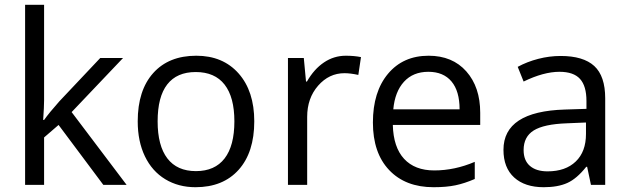

<svg xmlns="http://www.w3.org/2000/svg" viewBox="-20 -780 2654 810"><path d="M166 -273.9Q187 -303.7 230 -352.1L402.8 -535.2H499L282.2 -307.1L514.2 0H416L227.1 -252.9L166 -200.2V0H85.9V-759.8H166V-356.9Q166 -330.1 162.1 -273.9Z M1052.7 -268.1Q1052.7 -137.2 986.8 -63.7Q920.9 9.8 804.7 9.8Q732.9 9.8 677.2 -23.9Q621.6 -57.6 591.3 -120.6Q561 -183.6 561 -268.1Q561 -398.9 626.5 -471.9Q691.9 -544.9 808.1 -544.9Q920.4 -544.9 986.6 -470.2Q1052.7 -395.5 1052.7 -268.1ZM645 -268.1Q645 -165.5 686 -111.8Q727.1 -58.1 806.6 -58.1Q886.2 -58.1 927.5 -111.6Q968.8 -165 968.8 -268.1Q968.8 -370.1 927.5 -423.1Q886.2 -476.1 805.7 -476.1Q726.1 -476.1 685.5 -423.8Q645 -371.6 645 -268.1Z M1439 -544.9Q1474.6 -544.9 1502.9 -539.1L1491.7 -463.9Q1458.5 -471.2 1433.1 -471.2Q1368.2 -471.2 1322 -418.5Q1275.9 -365.7 1275.9 -287.1V0H1194.8V-535.2H1261.7L1271 -436H1274.9Q1304.7 -488.3 1346.7 -516.6Q1388.7 -544.9 1439 -544.9Z M1809.1 9.8Q1690.4 9.8 1621.8 -62.5Q1553.2 -134.8 1553.2 -263.2Q1553.2 -392.6 1616.9 -468.8Q1680.7 -544.9 1788.1 -544.9Q1888.7 -544.9 1947.3 -478.8Q2005.9 -412.6 2005.9 -304.2V-252.9H1637.2Q1639.6 -158.7 1684.8 -109.9Q1730 -61 1812 -61Q1898.4 -61 1982.9 -97.2V-24.9Q1939.9 -6.3 1901.6 1.7Q1863.3 9.8 1809.1 9.8ZM1787.1 -477.1Q1722.7 -477.1 1684.3 -435.1Q1646 -393.1 1639.2 -318.8H1918.9Q1918.9 -395.5 1884.8 -436.3Q1850.6 -477.1 1787.1 -477.1Z M2473.1 0 2457 -76.2H2453.1Q2413.1 -25.9 2373.3 -8.1Q2333.5 9.8 2273.9 9.8Q2194.3 9.8 2149.2 -31.2Q2104 -72.3 2104 -147.9Q2104 -310.1 2363.3 -317.9L2454.1 -320.8V-354Q2454.1 -417 2427 -447Q2399.9 -477.1 2340.3 -477.1Q2273.4 -477.1 2189 -436L2164.1 -498Q2203.6 -519.5 2250.7 -531.7Q2297.9 -543.9 2345.2 -543.9Q2440.9 -543.9 2487.1 -501.5Q2533.2 -459 2533.2 -365.2V0ZM2290 -57.1Q2365.7 -57.1 2408.9 -98.6Q2452.1 -140.1 2452.1 -214.8V-263.2L2371.1 -259.8Q2274.4 -256.3 2231.7 -229.7Q2189 -203.1 2189 -147Q2189 -103 2215.6 -80.1Q2242.2 -57.1 2290 -57.1Z"/></svg>

Font: Samim FD
Style: FD
Weight: 400
Foundry: DejaVu fonts team - Redesigned by Saber Rastikerdar
Version: Version 4.00 December 17, 2020